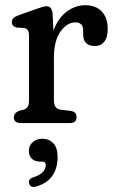

<svg xmlns="http://www.w3.org/2000/svg" viewBox="-20 -484 453 755"><path d="M187 -428.5 190 -363.5Q208.5 -413 242.2 -438.2Q276 -463.5 315.5 -463.5Q356.5 -463.5 380 -439Q403.5 -414.5 403.5 -370Q403.5 -336.5 389.8 -319.8Q376 -303 354 -303Q307 -303 307 -349V-365Q307 -396 276 -396Q244 -396 218 -360.2Q192 -324.5 192 -255.5V-89Q192 -56 219 -52.5L257.5 -48Q281 -45 281 -23Q281 0 253.5 0H62Q34.5 0 34.5 -23Q34.5 -39 54 -48L72.5 -52.5Q83.5 -56 88.8 -64Q94 -72 94 -89V-343.5Q94 -359 89.2 -365.5Q84.5 -372 74.5 -374L45.5 -375.5Q26.5 -381 26.5 -397Q26.5 -414.5 51.5 -423.5L122.5 -448.5Q136.5 -453.5 146.5 -456.5Q156.5 -459.5 163 -459.5Q184.5 -459.5 187 -428.5ZM137.5 151.5Q116.5 151.5 105 139.8Q93.5 128 93.5 109Q93.5 88 108.8 74.8Q124 61.5 146.5 61.5Q172 61.5 189.2 78.8Q206.5 96 206.5 133.5Q206.5 177 186 207Q165.5 237 122 249.5Q100 256 94.5 237.5Q90 219.5 110.5 213.5Q138 204.5 149 192Q160 179.5 160 164.5Q160 151.5 146 151.5Z"/></svg>

Font: Fraunces 72pt S100
Style: Regular
Weight: 400
Version: Version 1.000; ttfautohint (v1.8.3)